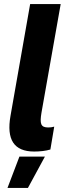

<svg xmlns="http://www.w3.org/2000/svg" viewBox="-20 -740 322 949"><path d="M149 9C177 9 206 6 229 -1L248 -114C238 -111 228 -110 218 -110C181 -110 176 -129 185 -183L280 -720H129L32 -168C11 -50 49 9 149 9ZM17 189H118L202 34H76Z"/></svg>

Font: Fixel Text 20240404
Style: Bold Italic
Weight: 700
Width: 4
Italic angle: -10°
Designer: AlfaBravo + MacPaw
Foundry: Kyrylo Tkachov, Marchela Mozhyna, Serhii Makarenko, Maria Weinstein, Zakhar Kryvoshyya
Version: Version 1.211;Glyphs 3.2 (3225)